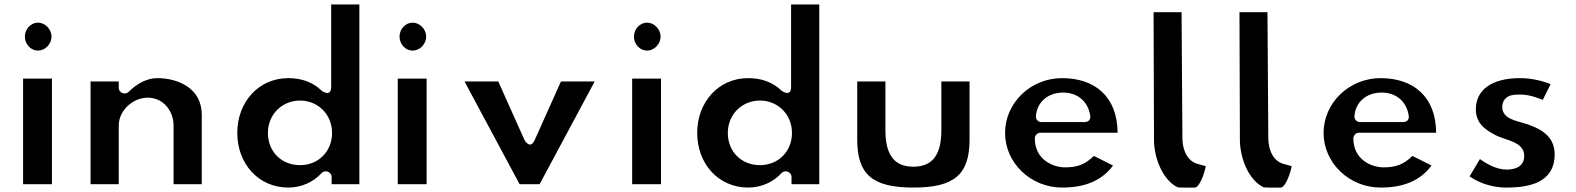

<svg xmlns="http://www.w3.org/2000/svg" viewBox="-20 -855 7099 865"><path d="M92 -690C92 -654.9 119.9 -627 151 -627C182.6 -627 212 -655.7 212 -690C212 -724.3 182.6 -753 151 -753C119.9 -753 92 -725.1 92 -690ZM84 -25H214V-501H84Z M388 -25H515V-290C515 -356.7 578.5 -415 645 -415C718.8 -415 762 -351.3 762 -290V-25H889V-338C889 -460.3 778.1 -503 689 -503C641.9 -503 596.7 -478.3 559.7 -441.3C555.8 -437.4 548.8 -434 542 -434H540C529.3 -434 515 -443.9 515 -459V-488H388Z M1049 -256C1049 -117.7 1144.2 -10 1279 -10C1341.5 -10 1395 -37.8 1428.5 -74.8C1432.7 -79.5 1439.9 -83 1447 -83H1449C1459.7 -83 1474 -73.1 1474 -58V-25H1599V-835H1472V-464C1472 -414.5 1429.5 -446.1 1429.5 -446.1C1392.5 -482.3 1342.4 -503 1279 -503C1144.3 -503 1049 -394.4 1049 -256ZM1187 -256C1187 -340.7 1251.8 -402 1332 -402C1411.4 -402 1476 -340.6 1476 -256C1476 -172.8 1414.4 -111 1332 -111C1246.7 -111 1187 -173.1 1187 -256Z M1780 -690C1780 -654.9 1807.9 -627 1839 -627C1870.6 -627 1900 -655.7 1900 -690C1900 -724.3 1870.6 -753 1839 -753C1807.9 -753 1780 -725.1 1780 -690ZM1772 -25H1902V-501H1772Z M2224.8 -488H2072.8L2321 -25H2411L2659.2 -488H2507.2L2388.8 -223.8C2368.6 -178.6 2343.2 -223.8 2343.2 -223.8Z M2836 -690C2836 -654.9 2863.9 -627 2895 -627C2926.6 -627 2956 -655.7 2956 -690C2956 -724.3 2926.6 -753 2895 -753C2863.9 -753 2836 -725.1 2836 -690ZM2828 -25H2958V-501H2828Z M3121 -256C3121 -117.7 3216.2 -10 3351 -10C3413.5 -10 3467 -37.8 3500.5 -74.8C3504.7 -79.5 3511.9 -83 3519 -83H3521C3531.7 -83 3546 -73.1 3546 -58V-25H3671V-835H3544V-464C3544 -414.5 3501.5 -446.1 3501.5 -446.1C3464.5 -482.3 3414.4 -503 3351 -503C3216.3 -503 3121 -394.4 3121 -256ZM3259 -256C3259 -340.7 3323.8 -402 3404 -402C3483.4 -402 3548 -340.6 3548 -256C3548 -172.8 3486.4 -111 3404 -111C3318.7 -111 3259 -173.1 3259 -256Z M3969 -488H3842V-226C3842 -68.1 3911.1 -10 4095 -10C4278.9 -10 4348 -68.1 4348 -226V-488H4221V-269C4221 -163.4 4185.8 -104 4095 -104C4004.2 -104 3969 -163.4 3969 -269Z M5015 -257C5014.1 -422.1 4909.9 -503 4765 -503C4623 -503 4508 -391.4 4508 -256C4508 -121.7 4623 -10 4765 -10C4864 -10 4941.8 -38.5 4994.5 -109.3L4908.2 -152.5C4868.6 -113.7 4833.1 -101 4778 -101C4725.6 -101 4642 -134.4 4642 -232C4642 -242.7 4651.9 -257 4667 -257ZM4672 -305C4655.5 -305 4646.2 -318.7 4647.1 -331.6C4650.9 -391.7 4697.6 -438 4770 -438C4832.9 -438 4882 -399.5 4891.7 -333.7C4895.1 -310.8 4876.8 -305 4867 -305Z M5177.1 -800 5179 -225.1C5179 -145.6 5216.7 -44.6 5285.6 -11.1C5294.7 -9.3 5333.8 -10 5363 -10C5383.2 -10 5406.1 -71.9 5412.3 -106.4C5405.3 -108.4 5397.5 -110.5 5383.2 -114.6C5303.1 -130.5 5307 -233.9 5307 -233.9L5303.2 -800Z M5564.1 -800 5566 -225.1C5566 -145.6 5603.7 -44.6 5672.6 -11.1C5681.7 -9.3 5720.8 -10 5750 -10C5770.2 -10 5793.1 -71.9 5799.3 -106.4C5792.3 -108.4 5784.5 -110.5 5770.2 -114.6C5690.1 -130.5 5694 -233.9 5694 -233.9L5690.2 -800Z M6450 -257C6449.1 -422.1 6344.9 -503 6200 -503C6058 -503 5943 -391.4 5943 -256C5943 -121.7 6058 -10 6200 -10C6299 -10 6376.8 -38.5 6429.5 -109.3L6343.2 -152.5C6303.6 -113.7 6268.1 -101 6213 -101C6160.6 -101 6077 -134.4 6077 -232C6077 -242.7 6086.9 -257 6102 -257ZM6107 -305C6090.5 -305 6081.2 -318.7 6082.1 -331.6C6085.9 -391.7 6132.6 -438 6205 -438C6267.9 -438 6317 -399.5 6326.7 -333.7C6330.1 -310.8 6311.8 -305 6302 -305Z M6828 -503C6699 -503 6629 -448.8 6629 -363C6629 -300.2 6668.6 -271.6 6719.5 -245.2C6762 -223.2 6847 -216.8 6847 -153C6847 -94.7 6789.2 -91 6767 -91C6719.3 -91 6673.7 -120 6647.3 -138.3L6600.8 -60.2C6626.6 -42.3 6684.9 -10 6766 -10C6871.6 -10 6984 -32.6 6984 -160C6984 -246.6 6913.6 -279.1 6845.5 -300.1C6811 -311.1 6748 -319.8 6748 -373C6748 -384.3 6750.6 -396.7 6758.8 -407C6775.6 -428.1 6801.9 -429 6828 -429C6868.1 -429 6905.3 -415.5 6930.5 -404.9L6966 -476C6939.7 -486.6 6888.4 -503 6828 -503Z"/></svg>

Font: Hussar Ekologiczny
Style: Regular
Weight: 400
Foundry: Cannot Into Space Fonts
Version: Version 0.97